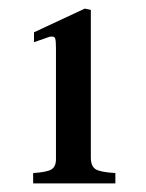

<svg xmlns="http://www.w3.org/2000/svg" viewBox="-20 -696 340 446"><path d="M248 -270H57V-294Q89 -296 99.5 -302.5Q110 -309 110 -326V-583Q110 -600 108.5 -605.5Q107 -611 102 -611Q100 -611 98 -611Q96 -611 92 -609.5Q88 -608 80.5 -605.5Q73 -603 59 -598V-621L177 -676L191 -673V-330Q191 -310 202 -303Q213 -296 248 -294Z"/></svg>

Font: Klingon pIqaD vaHbo'
Style: Regular
Weight: 400
Width: 0
Designer: Mike Neff (qa'vaj)
Foundry: Mike Neff and Michael Everson
Version: Version 2.003